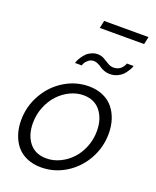

<svg xmlns="http://www.w3.org/2000/svg" viewBox="-167 -1014 907 1119"><g transform="rotate(20 286.5 -454.0)"><path d="M271 -871.1 280.8 -918H556.2L545.9 -871.1ZM304.2 -678.2Q285.6 -678.2 271.7 -666.5Q257.8 -654.8 252.9 -645Q248 -635.3 247.1 -629.9H205.1Q206.1 -635.3 210.4 -645Q214.8 -654.8 223.9 -668.7Q232.9 -682.6 244.6 -694.6Q256.3 -706.5 274.7 -714.8Q293 -723.1 313 -723.1Q335.4 -723.1 353.8 -712.6Q372.1 -702.1 388.9 -691.7Q405.8 -681.2 424.8 -681.2Q439 -681.2 450.7 -686Q462.4 -690.9 469.2 -697.3Q476.1 -703.6 481.2 -711.4Q486.3 -719.2 488 -723.4Q489.7 -727.5 490.2 -730H532.2Q530.8 -722.7 523.7 -709.7Q516.6 -696.8 503.7 -679.7Q490.7 -662.6 467.5 -650.4Q444.3 -638.2 417 -638.2Q397.9 -638.2 381.3 -644.5Q364.7 -650.9 354.7 -658.2Q344.7 -665.5 331.3 -671.9Q317.9 -678.2 304.2 -678.2ZM23.9 -209Q23.9 -294.9 65.7 -369.1Q107.4 -443.4 178 -486.6Q248.5 -529.8 329.1 -529.8Q378.4 -529.8 417.2 -512.7Q456.1 -495.6 480.7 -465.3Q505.4 -435.1 518.1 -395.5Q530.8 -356 530.8 -310.1Q530.8 -224.1 489.5 -150.4Q448.2 -76.7 377.9 -33.4Q307.6 9.8 226.1 9.8Q176.3 9.8 137.2 -7.3Q98.1 -24.4 73.7 -54.4Q49.3 -84.5 36.6 -123.8Q23.9 -163.1 23.9 -209ZM460.9 -299.8Q460.9 -375 423.1 -422.6Q385.3 -470.2 316.9 -470.2Q274.9 -470.2 234.6 -450.7Q194.3 -431.2 163.3 -397.9Q132.3 -364.7 113.3 -317.4Q94.2 -270 94.2 -217.8Q94.2 -142.6 131.6 -96.2Q168.9 -49.8 237.8 -49.8Q280.3 -49.8 320.8 -69.1Q361.3 -88.4 392.1 -121.1Q422.9 -153.8 441.9 -200.7Q460.9 -247.6 460.9 -299.8Z"/></g></svg>

Font: Rawline
Style: Italic
Weight: 400
Italic angle: -12°
Designer: Matt McInerney, Pablo Impallari, Rodrigo Fuenzalida
Foundry: Matt McInerney, Pablo Impallari, Rodrigo Fuenzalida
Version: Version 4.020;PS 004.020;hotconv 1.0.88;makeotf.lib2.5.64775